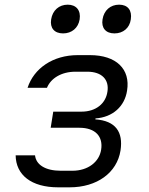

<svg xmlns="http://www.w3.org/2000/svg" viewBox="-20 -794 640 822"><path d="M470 -651C507 -651 535 -674 540 -711C546 -750 527 -774 490 -774C453 -774 425 -750 419 -711C413 -674 433 -651 470 -651ZM250 -651C287 -651 315 -674 321 -711C327 -750 306 -774 270 -774C233 -774 205 -750 199 -711C193 -674 213 -651 250 -651ZM229 8H278C395 8 481 -54 496 -150C508 -229 475 -277 388 -283L389 -287C463 -292 514 -339 524 -406C539 -498 478 -558 365 -558H313C206 -558 125 -501 98 -418H181C197 -458 242 -487 303 -487H354C416 -487 448 -453 440 -402C433 -351 391 -316 329 -316H208L197 -247H320C389 -247 422 -209 413 -153C405 -101 357 -63 290 -63H240C174 -63 134 -89 130 -129H47C48 -45 114 8 229 8Z"/></svg>

Font: JetBrains Mono Light
Style: Italic
Weight: 336
Italic angle: -9°
Monospace: yes
Designer: Philipp Nurullin, Konstantin Bulenkov
Foundry: JetBrains
Version: Version 2.305